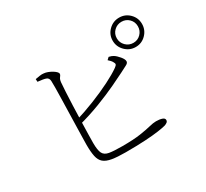

<svg xmlns="http://www.w3.org/2000/svg" viewBox="-149 -991 1298 1208"><g transform="rotate(-30 500.0 -386.5)"><path d="M726 -658Q726 -702 757.5 -733Q789 -764 833 -764Q877 -764 908 -733Q939 -702 939 -658Q939 -614 908 -582.5Q877 -551 833 -551Q789 -551 757.5 -582.5Q726 -614 726 -658ZM756 -658Q756 -626 778.5 -603.5Q801 -581 833 -581Q865 -581 887 -603.5Q909 -626 909 -658Q909 -690 887 -712Q865 -734 833 -734Q801 -734 778.5 -712Q756 -690 756 -658ZM186 -691Q203 -694 218.5 -696.5Q234 -699 248 -697Q261 -696 275.5 -690.5Q290 -685 303.5 -677Q317 -669 325.5 -660.5Q334 -652 334 -645Q334 -637 329.5 -632Q325 -627 320.5 -619Q316 -611 314 -595Q312 -573 309.5 -528.5Q307 -484 305 -429.5Q303 -375 301.5 -321Q300 -267 299 -224.5Q298 -182 298 -162Q298 -110 309.5 -87Q321 -64 353.5 -58.5Q386 -53 448 -53Q530 -53 579.5 -60.5Q629 -68 658.5 -75.5Q688 -83 708 -83Q734 -83 751.5 -77Q769 -71 769 -58Q769 -48 761.5 -42Q754 -36 742 -32Q724 -27 686 -21.5Q648 -16 588.5 -12.5Q529 -9 447 -9Q386 -9 348 -15.5Q310 -22 290 -39Q270 -56 263 -88.5Q256 -121 256 -172Q256 -189 257 -225.5Q258 -262 259 -309Q260 -356 261.5 -407Q263 -458 264 -504Q265 -550 265.5 -584Q266 -618 265 -631Q264 -654 246.5 -660.5Q229 -667 187 -671ZM637 -568 653 -583Q663 -581 671 -578Q679 -575 685 -571Q701 -561 719 -539.5Q737 -518 737 -503Q737 -490 719.5 -481.5Q702 -473 674 -458Q641 -441 580.5 -412.5Q520 -384 442 -354Q364 -324 276 -301L271 -335Q348 -358 422 -387.5Q496 -417 556.5 -447.5Q617 -478 652 -503Q666 -513 668 -520Q670 -527 663 -538Q659 -546 652 -553.5Q645 -561 637 -568Z"/></g></svg>

Font: Noto Serif TC
Style: Regular
Weight: 200
Designer: Ryoko NISHIZUKA 西塚涼子 (kana & ideographs); Frank Grießhammer (Latin, Greek & Cyrillic); Wenlong ZHANG 张文龙 (bopomofo); San
Foundry: Adobe
Version: Version 2.001;hotconv 1.1.0;makeotfexe 2.6.0